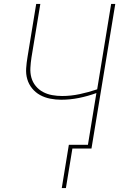

<svg xmlns="http://www.w3.org/2000/svg" viewBox="-20 -755 640 976"><path d="M294 201 330 -19H427L470 -282Q426 -266 381 -257Q336 -248 291 -248Q263 -248 235 -253.5Q207 -259 183.5 -272Q160 -285 143 -306Q126 -327 118.5 -353Q111 -379 113 -408Q115 -437 120 -466L164 -735H185L140 -463Q136 -437 134.5 -410.5Q133 -384 139.5 -360.5Q146 -337 161.5 -318Q177 -299 198.5 -287.5Q220 -276 245 -271.5Q270 -267 296 -267Q340 -267 385 -276.5Q430 -286 474 -301L545 -735H566L445 0H348L315 201Z"/></svg>

Font: Iosevka SS04 Th Ex Obl
Style: Regular
Weight: 100
Width: 7
Italic angle: -9°
Monospace: yes
Designer: Belleve Invis
Foundry: Belleve Invis
Version: Version 19.0.0; ttfautohint (v1.8.4)